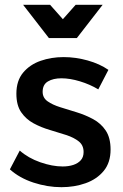

<svg xmlns="http://www.w3.org/2000/svg" viewBox="-20 -773 510 797"><path d="M388 -402Q353 -423 311.5 -435.5Q270 -448 235 -448Q201 -448 179 -435Q157 -422 157 -392Q157 -367 177.5 -352.5Q198 -338 230 -328Q262 -318 298 -307Q334 -296 366.5 -278.5Q399 -261 419 -231Q439 -201 439 -152Q439 -98 410.5 -63.5Q382 -29 335.5 -12.5Q289 4 235 4Q177 4 119 -15Q61 -34 21 -70L62 -148Q97 -117 147 -99.5Q197 -82 240 -82Q265 -82 284.5 -88.5Q304 -95 315.5 -108Q327 -121 327 -142Q327 -170 307 -186Q287 -202 255 -212.5Q223 -223 187 -233.5Q151 -244 119.5 -261Q88 -278 68 -307Q48 -336 48 -384Q48 -438 76 -471.5Q104 -505 148.5 -520.5Q193 -536 244 -536Q294 -536 344 -522Q394 -508 430 -483ZM299 -615H183L76 -753H188L275 -655H207L294 -753H406Z"/></svg>

Font: Alexandria
Style: Regular
Weight: 400
Designer: Mohamed Gaber
Foundry: Kief Type Foundry
Version: Version 5.100